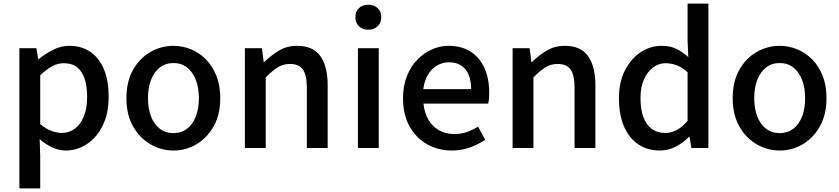

<svg xmlns="http://www.w3.org/2000/svg" viewBox="-20 -817 4632 1060"><path d="M87 223V-551H181L191 -490H193Q230 -520 273 -542Q316 -564 363 -564Q432 -564 481 -529Q530 -494 555 -431.5Q580 -369 580 -284Q580 -190 546.5 -123Q513 -56 459 -21Q405 14 343 14Q307 14 270 -2.5Q233 -19 199 -49L202 45V223ZM321 -83Q361 -83 392.5 -106Q424 -129 442.5 -173.5Q461 -218 461 -282Q461 -340 447.5 -381.5Q434 -423 406 -445.5Q378 -468 332 -468Q300 -468 268.5 -451.5Q237 -435 202 -401V-132Q234 -105 265 -94Q296 -83 321 -83Z M938 14Q870 14 810.5 -20.5Q751 -55 714.5 -119.5Q678 -184 678 -275Q678 -367 714.5 -431.5Q751 -496 810.5 -530Q870 -564 938 -564Q988 -564 1035 -544.5Q1082 -525 1118 -488Q1154 -451 1175 -397.5Q1196 -344 1196 -275Q1196 -184 1159.5 -119.5Q1123 -55 1064.5 -20.5Q1006 14 938 14ZM938 -82Q981 -82 1012.5 -106Q1044 -130 1061 -173.5Q1078 -217 1078 -275Q1078 -333 1061 -376.5Q1044 -420 1012.5 -444.5Q981 -469 938 -469Q894 -469 862.5 -444.5Q831 -420 814 -376.5Q797 -333 797 -275Q797 -217 814 -173.5Q831 -130 862.5 -106Q894 -82 938 -82Z M1332 0V-551H1426L1436 -474H1438Q1476 -511 1520 -537.5Q1564 -564 1620 -564Q1708 -564 1748.5 -507.5Q1789 -451 1789 -346V0H1674V-332Q1674 -403 1652 -433.5Q1630 -464 1581 -464Q1543 -464 1513.5 -445.5Q1484 -427 1447 -390V0Z M1956 0V-551H2071V0ZM2014 -653Q1981 -653 1961.5 -672Q1942 -691 1942 -723Q1942 -753 1961.5 -772Q1981 -791 2014 -791Q2045 -791 2065 -772Q2085 -753 2085 -723Q2085 -691 2065 -672Q2045 -653 2014 -653Z M2474 14Q2399 14 2338 -20.5Q2277 -55 2241 -119.5Q2205 -184 2205 -275Q2205 -342 2226 -395.5Q2247 -449 2283 -486.5Q2319 -524 2364 -544Q2409 -564 2456 -564Q2529 -564 2579 -531.5Q2629 -499 2655 -440.5Q2681 -382 2681 -304Q2681 -287 2679.5 -271.5Q2678 -256 2675 -245H2318Q2323 -193 2345.5 -155.5Q2368 -118 2404.5 -97.5Q2441 -77 2488 -77Q2525 -77 2557 -88Q2589 -99 2619 -118L2659 -45Q2621 -20 2574.5 -3Q2528 14 2474 14ZM2317 -325H2581Q2581 -395 2549.5 -434Q2518 -473 2458 -473Q2424 -473 2394 -456Q2364 -439 2343.5 -406Q2323 -373 2317 -325Z M2810 0V-551H2904L2914 -474H2916Q2954 -511 2998 -537.5Q3042 -564 3098 -564Q3186 -564 3226.5 -507.5Q3267 -451 3267 -346V0H3152V-332Q3152 -403 3130 -433.5Q3108 -464 3059 -464Q3021 -464 2991.5 -445.5Q2962 -427 2925 -390V0Z M3623 14Q3555 14 3504 -20Q3453 -54 3425 -119Q3397 -184 3397 -275Q3397 -364 3430.5 -429Q3464 -494 3517.5 -529Q3571 -564 3632 -564Q3680 -564 3713.5 -547.5Q3747 -531 3780 -502L3776 -593V-797H3891V0H3797L3787 -62H3784Q3753 -30 3712 -8Q3671 14 3623 14ZM3651 -83Q3686 -83 3716 -99Q3746 -115 3776 -150V-418Q3746 -445 3716 -456.5Q3686 -468 3655 -468Q3617 -468 3585.5 -444.5Q3554 -421 3535 -378.5Q3516 -336 3516 -276Q3516 -214 3532 -170.5Q3548 -127 3578.5 -105Q3609 -83 3651 -83Z M4285 14Q4217 14 4157.5 -20.5Q4098 -55 4061.5 -119.5Q4025 -184 4025 -275Q4025 -367 4061.5 -431.5Q4098 -496 4157.5 -530Q4217 -564 4285 -564Q4335 -564 4382 -544.5Q4429 -525 4465 -488Q4501 -451 4522 -397.5Q4543 -344 4543 -275Q4543 -184 4506.5 -119.5Q4470 -55 4411.5 -20.5Q4353 14 4285 14ZM4285 -82Q4328 -82 4359.5 -106Q4391 -130 4408 -173.5Q4425 -217 4425 -275Q4425 -333 4408 -376.5Q4391 -420 4359.5 -444.5Q4328 -469 4285 -469Q4241 -469 4209.5 -444.5Q4178 -420 4161 -376.5Q4144 -333 4144 -275Q4144 -217 4161 -173.5Q4178 -130 4209.5 -106Q4241 -82 4285 -82Z"/></svg>

Font: Noto Sans SC Thin Medium
Style: Regular
Weight: 500
Version: Version 2.004-H2;hotconv 1.0.118;makeotfexe 2.5.65603